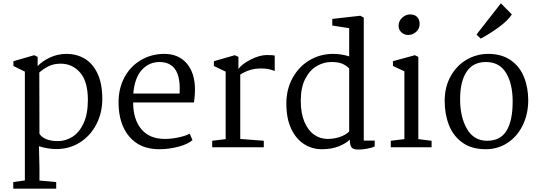

<svg xmlns="http://www.w3.org/2000/svg" viewBox="-20 -888 3254 1158"><path d="M597 -291Q597 -208 561.5 -139Q526 -70 463 -29.5Q400 11 319 11Q269 11 215 -6L218 126V201L319 210V250H60V210L130 200V-456L61 -490V-519L186 -555L207 -545V-489Q233 -518 280 -540.5Q327 -563 382 -563Q441 -563 489.5 -535Q538 -507 567.5 -446Q597 -385 597 -291ZM217 -451 218 -81Q230 -61 258.5 -49Q287 -37 329 -37Q377 -37 418 -63.5Q459 -90 484.5 -145.5Q510 -201 510 -285Q510 -397 463 -450.5Q416 -504 346 -504Q304 -504 273 -488.5Q242 -473 217 -451Z M1156 -347Q1156 -312 1150 -270H783Q783 -168 832.5 -109Q882 -50 974 -50Q1014 -50 1058 -59.5Q1102 -69 1124 -82L1141 -43Q1113 -18 1055.5 -3Q998 12 940 12Q824 12 759.5 -64.5Q695 -141 695 -271Q695 -354 729.5 -419.5Q764 -485 825.5 -523Q887 -561 965 -563Q1054 -565 1105 -507Q1156 -449 1156 -347ZM784 -324H1063Q1064 -334 1064 -354Q1064 -463 1008 -497Q982 -514 942 -514Q879 -514 835.5 -466.5Q792 -419 784 -324Z M1341 -49V-456L1270 -490V-519L1396 -555L1418 -545V-472Q1438 -501 1491.5 -528.5Q1545 -556 1589 -556Q1625 -556 1637 -553V-460Q1615 -468 1598.5 -471.5Q1582 -475 1554 -475Q1485 -475 1429 -438V-50L1571 -39V0H1260V-39Z M2174 -782V-40H2240V-5Q2225 3 2195.5 8.5Q2166 14 2141 14Q2111 14 2100.5 1.5Q2090 -11 2090 -46Q2068 -24 2024.5 -6Q1981 12 1921 12Q1863 12 1814.5 -18.5Q1766 -49 1736.5 -111Q1707 -173 1707 -264Q1707 -349 1744.5 -417.5Q1782 -486 1846.5 -524.5Q1911 -563 1989 -563Q2039 -563 2086 -548V-718L1984 -734V-774L2153 -793ZM1794 -280Q1794 -205 1816 -153Q1838 -101 1875 -75.5Q1912 -50 1956 -50Q1993 -50 2028.5 -61.5Q2064 -73 2086 -95V-475Q2071 -491 2047 -502.5Q2023 -514 1978 -514Q1933 -514 1891 -490Q1849 -466 1821.5 -413.5Q1794 -361 1794 -280Z M2511 -744Q2511 -715 2490 -696Q2469 -677 2442 -677Q2419 -677 2401.5 -692.5Q2384 -708 2384 -733Q2384 -761 2405.5 -781Q2427 -801 2453 -801Q2482 -801 2496.5 -785Q2511 -769 2511 -744ZM2503 -545V-49L2583 -39V0H2337V-39L2419 -49V-458L2350 -490V-519L2482 -555Z M2662 0ZM3166 -281Q3165 -196 3131 -129Q3097 -62 3039 -25Q2981 12 2910 12Q2825 12 2769.5 -27.5Q2714 -67 2688 -133Q2662 -199 2662 -279Q2662 -364 2698.5 -429Q2735 -494 2795 -528.5Q2855 -563 2925 -563Q3005 -563 3059.5 -525.5Q3114 -488 3140 -424Q3166 -360 3166 -281ZM2755 -289Q2755 -182 2796.5 -110.5Q2838 -39 2918 -39Q2998 -39 3035 -99.5Q3072 -160 3072 -276Q3072 -383 3032 -448.5Q2992 -514 2911 -514Q2833 -514 2794 -455Q2755 -396 2755 -289ZM3001 -868 3067 -801Q3043 -764 2988.5 -724Q2934 -684 2879 -655L2854 -680Z"/></svg>

Font: Grenzecho Serif
Style: Serif-Regular
Weight: 400
Designer: Dan Reynolds
Foundry: Dan Reynolds
Version: Version 1.001; ttfautohint (v1.1) -l 5 -r 5 -G 72 -x 0 -D la